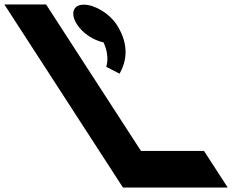

<svg xmlns="http://www.w3.org/2000/svg" viewBox="-494 -845 1079 865"><path d="M-286.4 -825H-474.4L60 0H532L425.1 -165H141.1ZM-116.7 -824C-66.7 -824 -0.8 -784 31.6 -734C91.8 -641 74 -565 44.7 -513L-15.4 -544C-15.4 -544 2.5 -589 -27.6 -654C-71.4 -663 -120.5 -694 -146.4 -734C-178.8 -784 -164.7 -824 -116.7 -824Z"/></svg>

Font: Hussar
Style: BdOpOblSeven
Weight: 700
Foundry: Cannot Into Space Fonts
Version: Version 2.00